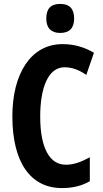

<svg xmlns="http://www.w3.org/2000/svg" viewBox="-20 -949 523 979"><path d="M287 -929C238 -929 216 -904 216 -854C216 -806 241 -781 287 -781C334 -781 358 -806 358 -854C358 -903 336 -929 287 -929ZM309 -606C350 -606 385 -591 420 -567L459 -680C408 -710 356 -724 299 -724C135 -724 43 -570 43 -356C43 -122 135 10 296 10C349 10 397 -1 438 -25V-147C399 -126 360 -109 316 -109C232 -109 185 -196 185 -355C185 -500 225 -606 309 -606Z"/></svg>

Font: Noto Sans Devanagari ExtraCondensed
Style: Bold
Weight: 700
Width: 2
Designer: Jelle Bosma - Monotype Design Team
Foundry: Monotype Imaging Inc.
Version: Version 2.004